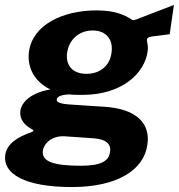

<svg xmlns="http://www.w3.org/2000/svg" viewBox="-50 -580 722 775"><path d="M240 175C425 175 532 105 545 3C557 -78 506 -140 373 -149C328 -152 288 -154 266 -156C207 -159 177 -162 179 -179C181 -189 193 -197 229 -199C243 -197 270 -197 283 -197C441 -197 534 -283 546 -373C548 -388 546 -402 544 -410C541 -424 544 -430 565 -433C587 -436 610 -438 635 -442L652 -560C615 -546 564 -526 522 -510C512 -506 488 -496 485 -499C452 -521 412 -538 340 -538C201 -538 82 -479 67 -372C59 -313 84 -253 153 -219C78 -206 38 -171 32 -132C28 -98 50 -74 79 -58C87 -55 87 -51 78 -47C20 -27 -22 0 -29 46C-39 121 49 175 240 175ZM299 -282C243 -282 214 -316 221 -367C228 -419 268 -457 324 -457C380 -457 408 -419 400 -367C394 -316 355 -282 299 -282ZM277 89C168 89 117 73 123 28C128 -3 161 -32 209 -30L325 -22C377 -19 400 1 394 33C390 69 360 89 277 89Z"/></svg>

Font: Cheyenne Sans
Style: Bold Italic
Weight: 700
Italic angle: -8.13011°
Designer: The Public Sans project authors (U.S. Web Design System), Libre Franklin designed by Pablo Impallari and Rodrigo Fuenzal
Foundry: The Cheyenne Sans Project Authors
Version: Version 2.007